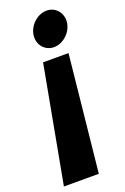

<svg xmlns="http://www.w3.org/2000/svg" viewBox="-164 -605 595 915"><g transform="rotate(-20 134.0 -148.0)"><path d="M103.4 -468C96.5 -420 129.8 -380 175.8 -380C221.8 -380 266.5 -420 273.4 -468C280.4 -516 247.1 -556 201.1 -556C155.1 -556 110.4 -516 103.4 -468ZM-7.5 260H169.5L230.6 -330H101.6Z"/></g></svg>

Font: Blink
Style: Obl
Weight: 400
Designer: Mew Too
Foundry: Cannot Into Space Fonts
Version: Version 001.000